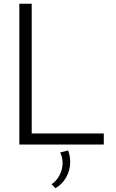

<svg xmlns="http://www.w3.org/2000/svg" viewBox="-20 -752 602 999"><path d="M520 0H80.6V-732.4H145V-57.6H520ZM268.1 227.1 248.5 206.5Q275.9 188 290.8 157.7Q305.7 127.4 305.7 95.7Q305.7 65.4 293 41.5L334.5 30.8Q345.2 59.1 345.2 89.8Q345.2 133.8 324.2 170.9Q303.2 208 268.1 227.1Z"/></svg>

Font: Kumbh Sans Light
Style: Regular
Weight: 300
Version: Version 1.004